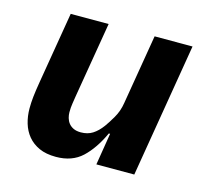

<svg xmlns="http://www.w3.org/2000/svg" viewBox="-83 -609 765 714"><g transform="rotate(15 300.0 -252.0)"><path d="M362 -123H357Q328 -60 289.5 -24Q251 12 189 12Q151 12 124.5 0Q98 -12 81 -32.5Q64 -53 56 -80Q48 -107 48 -137Q48 -159 50.5 -182Q53 -205 59 -241L105 -516H251L202 -224Q200 -210 197.5 -195Q195 -180 195 -161Q195 -151 198 -140Q201 -129 208 -120Q215 -111 226.5 -105.5Q238 -100 255 -100Q281 -100 300 -112Q319 -124 336 -147Q347 -162 362.5 -188.5Q378 -215 383 -247L428 -516H574L488 0H342Z"/></g></svg>

Font: IBM Plex Mono
Style: Bold Italic
Weight: 700
Italic angle: -9°
Monospace: yes
Designer: Mike Abbink, Paul van der Laan, Pieter van Rosmalen
Foundry: Bold Monday
Version: Version 2.3